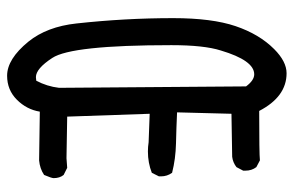

<svg xmlns="http://www.w3.org/2000/svg" viewBox="-163 -659 826 540"><g transform="rotate(90 250.0 -389.0)"><path d="M193 4Q146 4 97 -56Q55 -108 46 -191Q31 -328 31 -463Q31 -572 53.5 -638.5Q76 -705 118 -747Q153 -782 186 -782Q252 -782 292 -705Q413 -705 431 -707L450 -697Q460 -684 460 -666V-660L450 -641Q437 -631 421 -629L300 -627L296 -474Q339 -472 383 -471Q427 -470 466 -460Q476 -446 476 -429V-423L466 -403Q438 -392 406 -392Q393 -392 380 -394L300 -397L308 -165L425 -163L452 -165L472 -155Q481 -144 481 -127Q481 -121 472 -100Q454 -88 431 -86L294 -88Q288 -51 260.5 -23.5Q233 4 193 4ZM197 -77 207 -78Q223 -108 227 -142L223 -668Q206 -691 189 -691Q150 -691 122 -597Q107 -550 107 -458Q107 -177 143 -123Q173 -77 197 -77Z"/></g></svg>

Font: Xiaolai SC
Style: Regular
Weight: 400
Designer: Nozomi Seto 瀬戸のぞみ
Version: Version 3.11;December 4, 2020;FontCreator 13.0.0.2613 64-bit